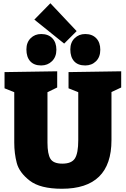

<svg xmlns="http://www.w3.org/2000/svg" viewBox="-20 -1150 776 1185"><path d="M728 -710V-610L668 -582V-285Q668 15 362 15Q228 15 163.5 -35Q99 -85 83.5 -144Q68 -203 68 -270V-581L8 -605V-705L333 -710V-610L273 -581V-270Q273 -199 291.5 -169.5Q310 -140 365 -140Q422 -140 442.5 -172.5Q463 -205 463 -285V-581L403 -605V-705ZM453 -958 376 -881 192 -1029 291 -1130ZM143 -845Q143 -888 169 -914Q195 -940 234 -940Q278 -940 303 -914Q328 -888 328 -843Q328 -799 301 -772.5Q274 -746 234 -746Q190 -746 166.5 -772Q143 -798 143 -845ZM414 -845Q414 -888 440.5 -914Q467 -940 506 -940Q549 -940 574 -914Q599 -888 599 -843Q599 -798 572.5 -772Q546 -746 506 -746Q461 -746 437.5 -772Q414 -798 414 -845Z"/></svg>

Font: Bitter Pro Black
Style: Regular
Weight: 900
Designer: Sol Matas, and Bitter project Authors
Foundry: Sol Matas
Version: Version 1.010